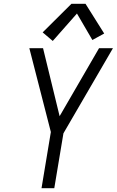

<svg xmlns="http://www.w3.org/2000/svg" viewBox="-20 -988 616 1008"><path d="M198 0H265L313 -288L573 -735H500L293 -378L206 -735H134L247 -295ZM257 -773 384 -917 465 -778 527 -812 429 -968H355L204 -818Z"/></svg>

Font: Iosevka Sparkle Light
Style: Italic
Weight: 300
Italic angle: -9°
Designer: Belleve Invis
Foundry: Belleve Invis
Version: Version 4.5.0; ttfautohint (v1.8.3)